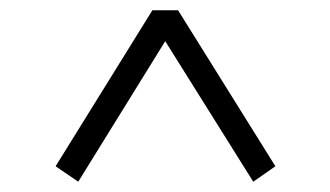

<svg xmlns="http://www.w3.org/2000/svg" viewBox="-20 -575 642 373"><path d="M132 -222 88 -252 276 -555H326L515 -252L472 -222L301 -495Z"/></svg>

Font: GenRyuMin TW B
Style: Regular
Weight: 700
Version: Version 1.501;PS 1;hotconv 16.6.51;makeotf.lib2.5.65220